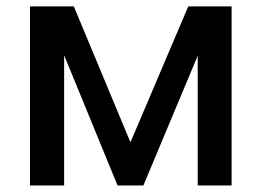

<svg xmlns="http://www.w3.org/2000/svg" viewBox="-20 -565 796 585"><path d="M377.5 -131.4 553.6 -545.5H685.7V0H582.4V-395.2L416.9 0H338.1L175.4 -396.7V0H71.4V-545.5H204.9Z"/></svg>

Font: Inter Zeller Medium
Style: Regular
Weight: 500
Designer: Rasmus Andersson; Joe Bland
Foundry: zeller
Version: Version 3.015;git-dec3a8cb1